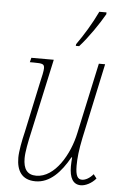

<svg xmlns="http://www.w3.org/2000/svg" viewBox="-55 -805 543 853"><g transform="rotate(5 217.0 -378.5)"><path d="M262 -606H277C316 -649 360 -714 385 -758V-766H353C327 -711 293 -656 263 -614ZM338 9C358 9 386 -4 405 -27L391 -45C376 -27 357 -16 341 -16C322 -16 312 -31 312 -76C312 -110 316 -147 327 -200L399 -536H371L303 -222C283 -125 220 -16 137 -16C96 -16 79 -42 79 -89C79 -117 88 -162 98 -206L170 -536H70L65 -516H82C123 -516 130 -513 130 -494C130 -483 125 -459 116 -421L70 -206C60 -165 51 -117 51 -89C51 -32 74 9 136 9C200 9 248 -43 286 -111H289C288 -97 287 -83 287 -71C287 -20 303 9 338 9Z"/></g></svg>

Font: Noto Serif Condensed Thin
Style: Italic
Weight: 100
Width: 3
Italic angle: -12°
Designer: Monotype Design Team
Foundry: Monotype Imaging Inc.
Version: Version 2.013